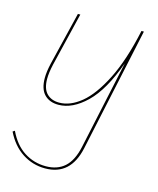

<svg xmlns="http://www.w3.org/2000/svg" viewBox="-116 -481 697 846"><g transform="rotate(15 232.5 -58.5)"><path d="M314 158Q286 289 170 289Q113 289 66 258.5Q19 228 -10 169L-1 163Q27 222 71.5 250.5Q116 279 170 279Q223 279 256 249.5Q289 220 303 156L390 -249Q343 -118 280.5 -57.5Q218 3 154 3Q113 3 89.5 -21.5Q66 -46 66 -96Q66 -124 75 -163L134 -406H145L86 -162Q77 -123 77 -95Q77 -50 98 -28.5Q119 -7 155 -7Q205 -7 254.5 -47.5Q304 -88 349 -177Q394 -266 424 -406H435Z"/></g></svg>

Font: Ysabeau Infant Hairline
Style: Italic
Weight: 100
Italic angle: -12°
Designer: Christian Thalmann (Catharsis Fonts)
Version: Version 0.003